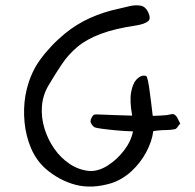

<svg xmlns="http://www.w3.org/2000/svg" viewBox="-20 -685 729 719"><path d="M397 1Q324 23 263 7Q202 -9 151 -53Q116 -84 96.5 -129.5Q77 -175 72 -226.5Q67 -278 75 -326Q89 -404 129 -459.5Q169 -515 224 -560Q267 -595 317 -617.5Q367 -640 423 -652Q444 -657 465.5 -662Q487 -667 505.5 -664Q524 -661 534 -641Q547 -615 534 -605Q521 -595 492 -590Q410 -578 357 -558Q304 -538 270 -509.5Q236 -481 211.5 -444.5Q187 -408 161 -364Q140 -328 137 -286.5Q134 -245 146.5 -204Q159 -163 183 -128.5Q207 -94 240.5 -71.5Q274 -49 312 -45Q346 -42 381.5 -64Q417 -86 444 -121Q471 -156 478 -193Q445 -194 413.5 -197Q382 -200 360.5 -203Q339 -206 335 -208Q330 -210 324.5 -217.5Q319 -225 319 -231Q319 -237 324 -246Q329 -255 334 -256Q338 -257 358.5 -256Q379 -255 409.5 -254Q440 -253 475 -252Q465 -307 471 -339.5Q477 -372 490 -386Q503 -400 515 -401.5Q527 -403 530 -397Q534 -387 538 -361Q542 -335 545.5 -305Q549 -275 552 -251Q584 -252 605 -254Q612 -255 620 -257Q628 -259 633 -256Q641 -251 645.5 -241Q650 -231 655 -222Q650 -217 645 -209.5Q640 -202 634 -201Q618 -198 602 -198Q586 -198 569 -196Q562 -195 554 -194Q549 -155 527.5 -115Q506 -75 472.5 -44Q439 -13 397 1Z"/></svg>

Font: Mynerve
Style: Regular
Weight: 400
Designer: Carolina Short
Foundry: Carolina Short
Version: Version 1.000; ttfautohint (v1.8.4.7-5d5b)